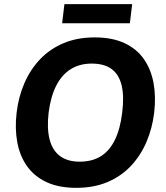

<svg xmlns="http://www.w3.org/2000/svg" viewBox="-20 -893 798 924"><path d="M347 11Q263 11 204 -16.5Q145 -44 110 -93.5Q75 -143 63 -209Q51 -275 60 -351Q69 -427 97.5 -493Q126 -559 173.5 -608.5Q221 -658 286.5 -685.5Q352 -713 436 -713Q520 -713 579 -685.5Q638 -658 672.5 -608.5Q707 -559 719 -493Q731 -427 722 -351Q713 -275 684.5 -209Q656 -143 609 -93.5Q562 -44 496.5 -16.5Q431 11 347 11ZM363 -115Q424 -115 466 -141.5Q508 -168 533.5 -221Q559 -274 568 -351Q578 -429 565.5 -481.5Q553 -534 517.5 -560.5Q482 -587 421 -587Q364 -587 321 -560.5Q278 -534 251 -481.5Q224 -429 214 -351Q205 -274 219 -221Q233 -168 269.5 -141.5Q306 -115 363 -115ZM279 -781 290 -873H616L605 -781Z"/></svg>

Font: Inclusive Sans
Style: Bold Italic
Weight: 700
Italic angle: -7°
Designer: Olivia King
Foundry: Olivia King
Version: Version 2.004